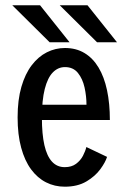

<svg xmlns="http://www.w3.org/2000/svg" viewBox="-20 -693 490 724"><path d="M120.4 -298.1H306.1Q306.1 -330 298.9 -362.9Q291.6 -395.8 273.9 -417.9Q256.1 -440 225.1 -440Q198.7 -440 179.2 -419.9Q159.6 -399.9 148.8 -357.6Q138 -315.4 138 -248.9Q138 -187.1 147.4 -145.7Q156.9 -104.3 176 -83.5Q195.1 -62.7 224.1 -62.7Q249.9 -62.7 266.7 -75.2Q283.5 -87.7 292.8 -105.5Q302 -123.2 305.6 -138.6L383.7 -101.4Q377.4 -81 358.1 -54.7Q338.9 -28.4 305.7 -8.7Q272.4 11 224.1 11Q186.1 11 153.7 -5.4Q121.3 -21.7 97.2 -54.4Q73.1 -87 59.8 -136.1Q46.4 -185.1 46.4 -250.6Q46.4 -316.3 60.6 -365.4Q74.8 -414.4 99.6 -447Q124.5 -479.6 156.7 -495.8Q188.9 -512 225 -512Q267.1 -512 298.7 -492.9Q330.4 -473.8 351.6 -438.4Q372.9 -402.9 383.6 -352.8Q394.3 -302.6 394.3 -240.4H120.4ZM421.3 -533.5H346.1L205.3 -673.1H310ZM242.4 -533.5H167.3L26.4 -673.1H131.1Z"/></svg>

Font: League Mono Thin Condensed
Style: Regular
Weight: 100
Width: 1
Designer: Tyler Finck
Foundry: The League of Moveable Type / Tyler Finck
Version: Version 2.300;RELEASE